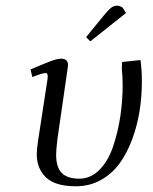

<svg xmlns="http://www.w3.org/2000/svg" viewBox="-20 -651 541 678"><path d="M87.9 -405.8Q142.6 -429.2 163.1 -436.5Q183.6 -443.8 195.8 -443.8Q220.2 -443.8 220.2 -420.9Q220.2 -419.4 219.7 -416.7Q219.2 -414.1 218.8 -409.4Q218.3 -404.8 217.8 -401.9L183.1 -162.1Q178.2 -122.1 178.2 -105Q178.2 -60.1 198.2 -40Q218.3 -20 259.8 -20Q300.3 -20 331.3 -51.5Q362.3 -83 379.4 -133.8Q396.5 -184.6 404.8 -239.5Q413.1 -294.4 413.1 -350.1Q413.1 -383.8 410.2 -405.8L411.1 -432.1L476.1 -439Q481 -402.8 481 -363.8Q481 -310.5 472.9 -259.3Q464.8 -208 446.8 -159.2Q428.7 -110.4 402.3 -74Q376 -37.6 336.2 -15.4Q296.4 6.8 248 6.8Q174.8 6.8 142.3 -24.7Q109.9 -56.2 109.9 -105Q109.9 -124.5 113.8 -149.9L147.9 -372.1Q150.9 -393.1 141.1 -393.1Q129.9 -393.1 94.2 -378.9ZM284.2 -520 347.2 -597.2Q363.3 -616.7 372.6 -623.8Q381.8 -630.9 394 -630.9Q398.4 -630.9 403.1 -629.2Q407.7 -627.4 410.2 -626L413.1 -624L424.8 -605L298.8 -504.9Z"/></svg>

Font: Dehuti Alt
Style: Italic
Weight: 400
Version: Version 1.2